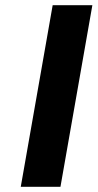

<svg xmlns="http://www.w3.org/2000/svg" viewBox="-20 -720 376 740"><path d="M183 -700H336L213 0H60Z"/></svg>

Font: Overpass Heavy
Style: Italic
Weight: 900
Italic angle: -10°
Designer: Delve Withrington, Dave Bailey
Foundry: Delve Fonts
Version: Version 3.000;DELV;Overpass